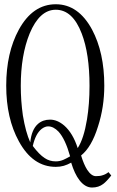

<svg xmlns="http://www.w3.org/2000/svg" viewBox="-20 -756 540 889"><path d="M238.3 -736.3Q131.8 -736.3 67.4 -619.1Q8.8 -511.7 8.8 -359.4Q8.8 -208 67.4 -101.6Q131.8 16.6 238.3 16.6Q257.8 16.6 275.4 11.7Q292 6.8 309.6 -2.9Q325.2 48.8 347.7 78.1Q374 112.3 406.2 112.3Q436.5 112.3 458 95.7Q472.7 85 495.1 56.6L482.4 41Q468.8 51.8 454.1 55.7Q443.4 59.6 423.8 59.6Q403.3 59.6 383.8 30.3Q368.2 5.9 355.5 -36.1Q404.3 -75.2 433.6 -169.9Q462.9 -259.8 462.9 -359.4Q462.9 -512.7 406.2 -619.1Q342.8 -736.3 238.3 -736.3ZM238.3 -710.9Q316.4 -710.9 358.4 -600.6Q394.5 -506.8 394.5 -358.4Q394.5 -274.4 382.8 -203.1Q368.2 -114.3 339.8 -70.3Q317.4 -139.6 277.3 -174.8Q245.1 -202.1 211.9 -202.1Q178.7 -202.1 156.2 -182.6Q126 -156.2 120.1 -96.7Q98.6 -144.5 85.9 -221.7Q76.2 -290 76.2 -358.4Q76.2 -500 117.2 -600.6Q163.1 -710.9 238.3 -710.9ZM238.3 -8.8Q209 -8.8 186.5 -24.4Q162.1 -40 131.8 -80.1Q144.5 -136.7 172.9 -159.2Q188.5 -170.9 203.1 -170.9Q227.5 -170.9 251 -146.5Q282.2 -112.3 304.7 -32.2Q284.2 -20.5 272.5 -15.6Q255.9 -8.8 238.3 -8.8Z"/></svg>

Font: BatangChe
Style: Regular
Weight: 400
Monospace: yes
Version: Version 2.21